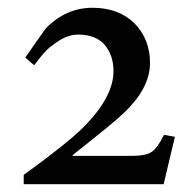

<svg xmlns="http://www.w3.org/2000/svg" viewBox="-20 -474 491 494"><path d="M430 -122 401 0H41V-24Q154 -106 194 -146Q272 -224 272 -291Q272 -332 249 -359Q226 -385 181 -385Q157 -385 133 -370Q108 -354 96 -341Q84 -328 68 -306L45 -326L97 -400Q149 -454 218 -454Q285 -454 326 -414Q366 -373 366 -312Q366 -246 296 -181Q277 -162 167 -75V-73H320Q355 -73 370 -83Q385 -93 402 -127Z"/></svg>

Font: Shafarik
Style: Regular
Weight: 400
Version: Version 1.001; ttfautohint (v1.8.4.7-5d5b)